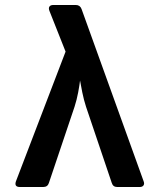

<svg xmlns="http://www.w3.org/2000/svg" viewBox="-20 -750 640 770"><path d="M60 0Q36 0 44 -23L243 -543L178 -707Q174 -718 178.5 -724Q183 -730 194 -730H284Q301 -730 307 -714L556 -23Q560 -13 555.5 -6.5Q551 0 540 0H450Q433 0 428 -17L325 -322Q316 -350 310 -379.5Q304 -409 301 -427Q299 -409 293.5 -379.5Q288 -350 279 -322L176 -16Q171 0 153 0Z"/></svg>

Font: Pitagon Sans Mono
Style: Bold
Weight: 700
Monospace: yes
Designer: Travis Tran
Foundry: Pitagon
Version: Version 1.001; ttfautohint (v1.8.4.7-5d5b);gftools[0.9.26]